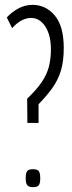

<svg xmlns="http://www.w3.org/2000/svg" viewBox="-20 -770 296 792"><path d="M93 -263 92 -363Q130 -399 151.5 -430.5Q173 -462 181.5 -494.5Q190 -527 190 -566Q190 -625 167 -660.5Q144 -696 108 -696Q90 -696 70.5 -686.5Q51 -677 30 -654L8 -698Q29 -721 56.5 -735.5Q84 -750 114 -750Q169 -750 206 -706Q243 -662 243 -572Q243 -518 231.5 -479.5Q220 -441 197 -408.5Q174 -376 139 -340V-263ZM86 -35Q86 -56 92 -64Q98 -72 116 -72Q134 -72 140 -64Q146 -56 146 -35Q146 -14 140 -6Q134 2 116 2Q99 2 92.5 -6Q86 -14 86 -35Z"/></svg>

Font: Georama Extra Condensed Light
Style: Regular
Weight: 300
Width: 2
Designer: Jean-Baptiste Levee
Foundry: Production Type
Version: Version 1.000